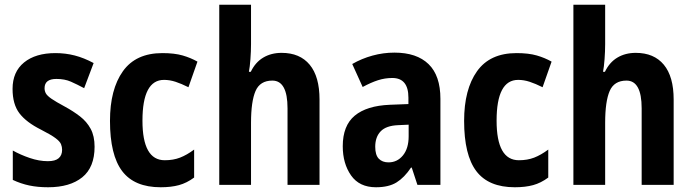

<svg xmlns="http://www.w3.org/2000/svg" viewBox="-20 -780 2926 810"><path d="M379 -161Q379 -74 327 -32Q275 10 183 10Q139 10 103.5 2.5Q68 -5 34 -21V-145Q66 -127 105.5 -113.5Q145 -100 182 -100Q213 -100 227.5 -112.5Q242 -125 242 -148Q242 -160 237.5 -171.5Q233 -183 214.5 -197Q196 -211 153 -233Q91 -264 62 -302Q33 -340 33 -405Q33 -477 81.5 -516.5Q130 -556 214 -556Q256 -556 295 -546Q334 -536 375 -514L335 -408Q305 -424 279 -435.5Q253 -447 218 -447Q168 -447 168 -408Q168 -396 173.5 -386Q179 -376 197 -363.5Q215 -351 254 -330Q289 -311 317.5 -289Q346 -267 362.5 -236.5Q379 -206 379 -161Z M658 10Q547 10 495.5 -58Q444 -126 444 -270Q444 -403 498.5 -479.5Q553 -556 665 -556Q716 -556 750.5 -546Q785 -536 813 -520L775 -412Q745 -427 720.5 -435Q696 -443 672 -443Q581 -443 581 -271Q581 -104 675 -104Q711 -104 739.5 -115Q768 -126 799 -149V-31Q768 -8 735 1Q702 10 658 10Z M1039 -594Q1039 -564 1036.5 -530.5Q1034 -497 1030 -477H1038Q1057 -517 1090.5 -537Q1124 -557 1168 -557Q1245 -557 1286.5 -507Q1328 -457 1328 -360V0H1193V-323Q1193 -440 1129 -440Q1077 -440 1058 -396Q1039 -352 1039 -262V0H905V-760H1039Z M1644 -558Q1738 -558 1788 -509.5Q1838 -461 1838 -363V0H1741L1717 -73H1714Q1686 -31 1653 -10.5Q1620 10 1566 10Q1496 10 1461 -40Q1426 -90 1426 -163Q1426 -250 1476.5 -292Q1527 -334 1625 -338L1703 -341V-368Q1703 -451 1635 -451Q1604 -451 1574.5 -441.5Q1545 -432 1510 -413L1466 -510Q1506 -533 1551.5 -545.5Q1597 -558 1644 -558ZM1660 -252Q1609 -250 1586 -226Q1563 -202 1563 -161Q1563 -126 1578 -110.5Q1593 -95 1619 -95Q1656 -95 1680 -124.5Q1704 -154 1704 -205V-254Z M2152 10Q2041 10 1989.5 -58Q1938 -126 1938 -270Q1938 -403 1992.5 -479.5Q2047 -556 2159 -556Q2210 -556 2244.5 -546Q2279 -536 2307 -520L2269 -412Q2239 -427 2214.5 -435Q2190 -443 2166 -443Q2075 -443 2075 -271Q2075 -104 2169 -104Q2205 -104 2233.5 -115Q2262 -126 2293 -149V-31Q2262 -8 2229 1Q2196 10 2152 10Z M2533 -594Q2533 -564 2530.5 -530.5Q2528 -497 2524 -477H2532Q2551 -517 2584.5 -537Q2618 -557 2662 -557Q2739 -557 2780.5 -507Q2822 -457 2822 -360V0H2687V-323Q2687 -440 2623 -440Q2571 -440 2552 -396Q2533 -352 2533 -262V0H2399V-760H2533Z"/></svg>

Font: Noto Sans Tamil Condensed
Style: Bold
Weight: 700
Width: 3
Designer: Jelle Bosma - Monotype Design Team
Foundry: Monotype Imaging Inc.
Version: Version 2.004; ttfautohint (v1.8.4.7-5d5b)